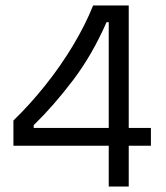

<svg xmlns="http://www.w3.org/2000/svg" viewBox="-20 -681 607 701"><path d="M29 -149V-241Q90 -300 146.5 -371Q203 -442 247.5 -516.5Q292 -591 320 -661H450V-214H531V-149H450V0H377V-149ZM103 -214H377V-600H369Q317 -481 246.5 -388Q176 -295 103 -224Z"/></svg>

Font: Bricolage Grotesque 10pt Light
Style: Regular
Weight: 300
Designer: Mathieu Triay
Foundry: Atelier Triay
Version: Version 1.000; ttfautohint (v1.8.4.7-5d5b);gftools[0.9.32]